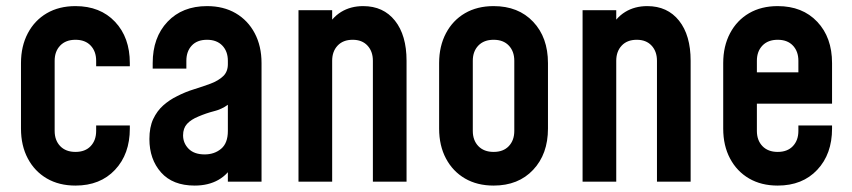

<svg xmlns="http://www.w3.org/2000/svg" viewBox="-20 -580 2721 613"><path d="M221 12.5Q168.5 12.5 129.5 -10.2Q90.5 -33 68.8 -74Q47 -115 47 -169.5V-378.5Q47 -432.5 68.8 -473.8Q90.5 -515 129.5 -537.8Q168.5 -560.5 221 -560.5Q300 -560.5 347.2 -510.5Q394.5 -460.5 394.5 -378.5V-368.5H287V-386Q287 -416 269.5 -434.5Q252 -453 221 -453Q190 -453 172.2 -434.5Q154.5 -416 154.5 -386V-162Q154.5 -132 172.2 -113.5Q190 -95 221 -95Q252 -95 269.5 -113.5Q287 -132 287 -162V-179.5H394.5V-169.5Q394.5 -88 347.2 -37.8Q300 12.5 221 12.5Z M601.5 12.5Q531.5 12.5 494.2 -29.5Q457 -71.5 457 -136Q457 -174 469.2 -200Q481.5 -226 501.2 -243.5Q521 -261 544.5 -272.5Q571.5 -286.5 600 -295.2Q628.5 -304 653 -313.2Q677.5 -322.5 692.5 -336.8Q707.5 -351 707.5 -375V-386Q707.5 -416 689.8 -434.5Q672 -453 641 -453Q609.5 -453 592.2 -434.5Q575 -416 575 -386V-361H467.5V-378.5Q467.5 -460.5 514.8 -510.5Q562 -560.5 641 -560.5Q693.5 -560.5 732.5 -537.8Q771.5 -515 793.2 -474Q815 -433 815 -378.5V0H707.5V-82.5L726 -58.5Q709.5 -24 677.5 -5.8Q645.5 12.5 601.5 12.5ZM633.5 -87Q664.5 -87 686 -105Q707.5 -123 707.5 -162V-245.5Q688.5 -231.5 663.2 -225Q638 -218.5 613.5 -208Q590 -198.5 577.2 -184.5Q564.5 -170.5 564.5 -148Q564.5 -123 582.2 -105Q600 -87 633.5 -87Z M933 0V-547.5H1040.5V-465.5L1021 -487Q1038.5 -523 1069 -541.8Q1099.5 -560.5 1139.5 -560.5Q1204 -560.5 1241 -514Q1278 -467.5 1278 -386V0H1170.5V-386Q1170.5 -416 1153.2 -434.5Q1136 -453 1106 -453Q1075.5 -453 1058 -434.5Q1040.5 -416 1040.5 -386V0Z M1556 12.5Q1503.5 12.5 1464.5 -10.2Q1425.5 -33 1403.8 -74Q1382 -115 1382 -169.5V-378.5Q1382 -432.5 1403.8 -473.8Q1425.5 -515 1464.5 -537.8Q1503.5 -560.5 1556 -560.5Q1635 -560.5 1682.2 -510.5Q1729.5 -460.5 1729.5 -378.5V-169.5Q1729.5 -88 1682.2 -37.8Q1635 12.5 1556 12.5ZM1556 -95Q1587 -95 1604.5 -113.5Q1622 -132 1622 -162V-386Q1622 -416 1604.5 -434.5Q1587 -453 1556 -453Q1525 -453 1507.2 -434.5Q1489.5 -416 1489.5 -386V-162Q1489.5 -132 1507.2 -113.5Q1525 -95 1556 -95Z M1840 0V-547.5H1947.5V-465.5L1928 -487Q1945.5 -523 1976 -541.8Q2006.5 -560.5 2046.5 -560.5Q2111 -560.5 2148 -514Q2185 -467.5 2185 -386V0H2077.5V-386Q2077.5 -416 2060.2 -434.5Q2043 -453 2013 -453Q1982.5 -453 1965 -434.5Q1947.5 -416 1947.5 -386V0Z M2463 12.5Q2410.5 12.5 2371.5 -10.2Q2332.5 -33 2310.8 -74Q2289 -115 2289 -169.5V-378.5Q2289 -432.5 2310.8 -473.8Q2332.5 -515 2371.5 -537.8Q2410.5 -560.5 2463 -560.5Q2542 -560.5 2589.2 -510.5Q2636.5 -460.5 2636.5 -378.5V-249H2381V-349H2529V-386Q2529 -416 2511.5 -434.5Q2494 -453 2463 -453Q2432 -453 2414.2 -434.5Q2396.5 -416 2396.5 -386V-162Q2396.5 -132 2414.2 -113.5Q2432 -95 2463 -95Q2494 -95 2511.5 -113.5Q2529 -132 2529 -162V-179.5H2636.5V-169.5Q2636.5 -88 2589.2 -37.8Q2542 12.5 2463 12.5Z"/></svg>

Font: Mohave SemiBold
Style: Regular
Weight: 600
Designer: Gumpita Rahayu
Foundry: Tokotype
Version: Version 2.003